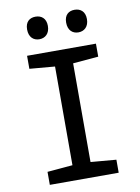

<svg xmlns="http://www.w3.org/2000/svg" viewBox="-98 -981 760 1046"><g transform="rotate(-10 281.5 -458.0)"><path d="M389 -791C421 -791 447 -812 447 -855C447 -897 421 -916 389 -916C357 -916 332 -898 332 -855C332 -812 357 -791 389 -791ZM173 -791C205 -791 231 -812 231 -855C231 -897 205 -916 173 -916C141 -916 116 -898 116 -855C116 -812 141 -791 173 -791ZM91 0H472V-72L331 -84V-630L472 -642V-714H91V-642L231 -630V-84L91 -72Z"/></g></svg>

Font: Noto Sans Mono SemiCondensed Medium
Style: Regular
Weight: 500
Width: 4
Designer: Monotype Design Team
Foundry: Monotype Imaging Inc.
Version: Version 2.014